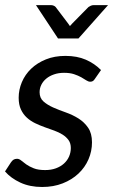

<svg xmlns="http://www.w3.org/2000/svg" viewBox="-22 -738 451 766"><path d="M0 0ZM357 -424Q353 -417.5 348.8 -414.8Q344.5 -412 338 -412Q330.5 -412 322.2 -417.5Q314 -423 302 -429.8Q290 -436.5 273.5 -442Q257 -447.5 233.5 -447.5Q211.5 -447.5 193.5 -441.2Q175.5 -435 162.8 -424.5Q150 -414 143 -400Q136 -386 136 -370Q136 -347 151.5 -333.2Q167 -319.5 190.2 -309.2Q213.5 -299 240.5 -289.5Q267.5 -280 290.8 -265.5Q314 -251 329.5 -228.5Q345 -206 345 -170Q345 -134.5 331 -102.2Q317 -70 291 -45.5Q265 -21 228.2 -6.5Q191.5 8 146 8Q97 8 59.2 -9.5Q21.5 -27 -2 -54L21.5 -90Q26 -97 31.8 -100.8Q37.5 -104.5 46 -104.5Q54.5 -104.5 62.8 -97.5Q71 -90.5 83 -82Q95 -73.5 112.8 -66.5Q130.5 -59.5 158 -59.5Q182 -59.5 201 -66.5Q220 -73.5 233.2 -85.5Q246.5 -97.5 253.5 -113.5Q260.5 -129.5 260.5 -147.5Q260.5 -166.5 251.5 -179Q242.5 -191.5 228 -200.8Q213.5 -210 194.8 -216.8Q176 -223.5 156.5 -230.5Q137 -237.5 118.2 -246.5Q99.5 -255.5 85 -268.8Q70.5 -282 61.5 -301.2Q52.5 -320.5 52.5 -348Q52.5 -380 65.2 -410.2Q78 -440.5 102.2 -463.8Q126.5 -487 161 -501Q195.5 -515 239 -515Q285.5 -515 320.5 -499.8Q355.5 -484.5 381 -458.5ZM121.5 -717.5H182Q187.5 -717.5 192.5 -715.2Q197.5 -713 200 -710L250 -644L257 -634L266 -644L331 -710Q334.5 -712.5 340 -715Q345.5 -717.5 351 -717.5H409L291 -584.5H209.5Z"/></svg>

Font: Lato Medium
Style: Italic
Weight: 500
Italic angle: -7°
Designer: Lukasz Dziedzic
Foundry: tyPoland Lukasz Dziedzic
Version: Version 2.006; 2014-01-15